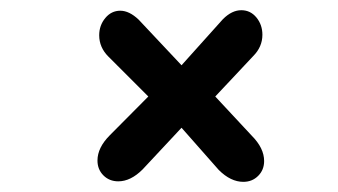

<svg xmlns="http://www.w3.org/2000/svg" viewBox="-20 -440 665 378"><path d="M410.6 -105.5 337.4 -188.5 260.7 -106.4Q237.3 -83 212.9 -83Q195.3 -83 183.6 -94.7Q171.9 -106.4 171.9 -124Q171.9 -149.4 196.3 -173.8L272 -250L193.4 -328.6Q175.3 -346.7 175.3 -370.6Q175.3 -390.1 187.3 -404.5Q199.2 -418.9 216.8 -418.9Q234.4 -418.9 252.9 -401.4L337.4 -311.5L418.9 -402.3Q436.5 -419.9 455.1 -419.9Q473.1 -419.9 484.9 -405.5Q496.6 -391.1 496.6 -371.6Q496.6 -347.7 478.5 -329.6L403.8 -250L475.6 -172.9Q500 -148.4 500 -123Q500 -105.5 488.3 -93.8Q476.6 -82 459 -82Q434.1 -82 410.6 -105.5Z"/></svg>

Font: iCiel Pacifico
Style: Regular
Weight: 400
Designer: Vernon Adams
Foundry: Vernon Adams
Version: Version 1.00 September 26, 2014, initial release